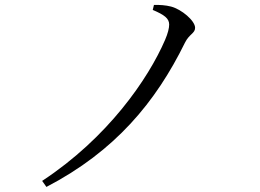

<svg xmlns="http://www.w3.org/2000/svg" viewBox="-20 -728 1040 768"><path d="M148.6 -4.4 165.7 19.7C440.5 -123.3 603.1 -319.7 719.7 -557.1C737.1 -592.3 760.4 -594.5 760.4 -616.8C760.4 -645 706.3 -690.7 664.4 -701.7C642.2 -707.4 618.8 -708.8 595.8 -708.3L591 -688.3C637.6 -668.5 656.7 -654.2 656.7 -629.8C656.7 -615.9 651.8 -595.1 640.2 -568.2C572.8 -412.2 411.1 -177 148.6 -4.4Z"/></svg>

Font: Source Han Serif TW VF
Style: Regular
Weight: 250
Designer: Ryoko NISHIZUKA 西塚涼子 (kana & ideographs); Frank Grießhammer (Latin, Greek & Cyrillic); Wenlong ZHANG 张文龙 (bopomofo); San
Foundry: Adobe
Version: Version 2.002;hotconv 1.1.0;makeotfexe 2.6.0